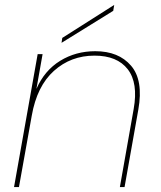

<svg xmlns="http://www.w3.org/2000/svg" viewBox="-20 -760 654 780"><path d="M233 -606 444 -740 440 -716 230 -586ZM467 0 523 -317Q542 -423 499 -478.5Q456 -534 364 -534Q268 -534 199 -472Q130 -410 109 -290L57 0H37L133 -540H153L128 -399Q161 -474 224.5 -513Q288 -552 367 -552Q462 -552 512.5 -493Q563 -434 542 -315L486 0Z"/></svg>

Font: Poppins Thin
Style: Italic
Weight: 250
Italic angle: -10°
Designer: Ninad Kale (Devanagari), Jonny Pinhorn (Latin)
Foundry: Indian Type Foundry
Version: Version 3.200;PS 1.000;hotconv 16.6.54;makeotf.lib2.5.65590